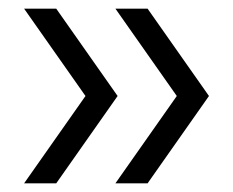

<svg xmlns="http://www.w3.org/2000/svg" viewBox="-20 -469 532 438"><path d="M35 -50.8 175 -250 35 -449.2H108.3L248.3 -250L108.3 -50.8ZM243.3 -50.8 383.3 -250 243.3 -449.2H316.7L456.7 -250L316.7 -50.8Z"/></svg>

Font: Funnel Sans Light
Style: Regular
Weight: 300
Designer: NORD ID, Kristian Moeller
Foundry: Dicotype
Version: Version 1.000